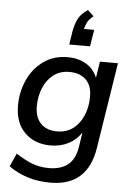

<svg xmlns="http://www.w3.org/2000/svg" viewBox="-62 -807 718 1041"><g transform="rotate(5 297.0 -286.0)"><path d="M252 189Q182 189 125.5 170.5Q69 152 25 120L57 48Q101 77 143 94Q185 111 238 111Q301 111 339.5 81Q378 51 389 -14L402 -97Q375 -56 332 -34Q289 -12 236 -12Q148 -12 94.5 -65.5Q41 -119 41 -212Q41 -287 70.5 -352Q100 -417 155.5 -457Q211 -497 288 -497Q343 -497 386 -472.5Q429 -448 449 -399L463 -488H561L487 -19Q454 189 252 189ZM264 -91Q316 -91 352 -119Q388 -147 407 -193Q426 -239 426 -293Q427 -352 394.5 -385Q362 -418 303 -418Q252 -418 216 -390Q180 -362 161.5 -316Q143 -270 143 -217Q143 -157 175 -124Q207 -91 264 -91ZM289 -566 300 -637Q307 -678 322.5 -708Q338 -738 374 -761L407 -730Q384 -712 375 -695Q366 -678 361 -657H417L402 -566Z"/></g></svg>

Font: Nunito Sans SemiBold
Style: Italic
Weight: 600
Italic angle: -9°
Designer: Vernon Adams
Foundry: Vernon Adams
Version: Version 3.006; ttfautohint (v1.8.3)